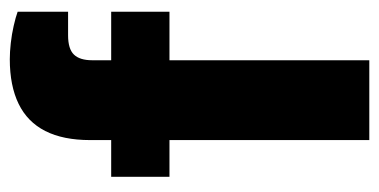

<svg xmlns="http://www.w3.org/2000/svg" viewBox="-211 -563 774 392"><g transform="rotate(-90 176.0 -367.0)"><path d="M86 0V-408H11V-527H86V-570Q86 -625 104.5 -661.5Q123 -698 160 -716Q197 -734 251 -734Q266 -734 284 -732Q302 -730 319.5 -726Q337 -722 348 -718V-615H300Q272 -615 260.5 -603Q249 -591 249 -566V-527H348V-408H249V0Z"/></g></svg>

Font: Archivo SemiBold ExtraBold
Style: Regular
Weight: 800
Version: Version 2.001